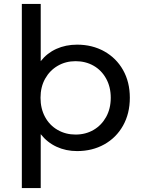

<svg xmlns="http://www.w3.org/2000/svg" viewBox="-20 -762 722 976"><path d="M510 -501C469.3 -523.7 423.3 -535 372 -535C333.3 -535 298.2 -527.8 266.5 -513.5C234.8 -499.2 208.3 -478.3 187 -451V-742H91V194H187V-80C209 -52 235.8 -30.7 267.5 -16C299.2 -1.3 334 6 372 6C423.3 6 469.3 -5.3 510 -28C550.7 -50.7 582.5 -82.5 605.5 -123.5C628.5 -164.5 640 -211.7 640 -265C640 -318.3 628.5 -365.3 605.5 -406C582.5 -446.7 550.7 -478.3 510 -501ZM455.5 -101.5C428.5 -85.8 398 -78 364 -78C330.7 -78 300.3 -85.8 273 -101.5C245.7 -117.2 224.3 -139.2 209 -167.5C193.7 -195.8 186 -228.3 186 -265C186 -301.7 193.8 -334 209.5 -362C225.2 -390 246.5 -411.8 273.5 -427.5C300.5 -443.2 330.7 -451 364 -451C398 -451 428.5 -443.3 455.5 -428C482.5 -412.7 503.8 -390.8 519.5 -362.5C535.2 -334.2 543 -301.7 543 -265C543 -228.3 535.2 -195.8 519.5 -167.5C503.8 -139.2 482.5 -117.2 455.5 -101.5Z"/></svg>

Font: Rookery
Style: Regular
Weight: 400
Designer: Ryan Kimball / Julieta Ulanovsky
Foundry: Motorola Mobility LLC.
Version: Version 1.0